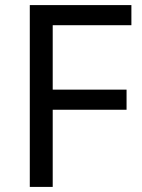

<svg xmlns="http://www.w3.org/2000/svg" viewBox="-20 -734 559 754"><path d="M187 0H97V-714H496V-635H187V-382H477V-303H187Z"/></svg>

Font: Noto Sans Indic Siyaq Numbers
Style: Regular
Weight: 400
Designer: Monotype Design Team
Foundry: Monotype Imaging Inc.
Version: Version 2.002; ttfautohint (v1.8.4.7-5d5b)